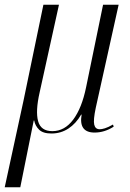

<svg xmlns="http://www.w3.org/2000/svg" viewBox="-52 -556 552 814"><path d="M-32 238 48 -131 132 -536H198L116 -164Q98 -85 109.5 -42.5Q121 0 170 0Q222 0 258.5 -49Q295 -98 313 -186L385 -536H451L354 -99Q343 -47 347.5 -27.5Q352 -8 371 -8Q379 -8 392.5 -12Q406 -16 427 -28L430 -19Q391 6 349 6Q281 6 294 -70H292Q270 -32 238 -11Q206 10 166 10Q130 10 113.5 -6.5Q97 -23 93 -45H91L34 238Z"/></svg>

Font: Noto Serif Display ExtraCondensed Light
Style: Italic
Weight: 300
Width: 2
Italic angle: -12°
Designer: Monotype Design Team
Foundry: Monotype Imaging Inc.
Version: Version 2.009